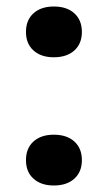

<svg xmlns="http://www.w3.org/2000/svg" viewBox="-20 -551 330 585"><path d="M59.6 0ZM229.5 -63Q229.5 -27.3 206.5 -6.6Q183.6 14.2 144 14.2Q105 14.2 82 -6.6Q59.1 -27.3 59.1 -63Q59.1 -99.1 82 -119.9Q105 -140.6 144 -140.6Q183.6 -140.6 206.5 -119.9Q229.5 -99.1 229.5 -63ZM229.5 -453.6Q229.5 -418 206.5 -397.2Q183.6 -376.5 144 -376.5Q105 -376.5 82 -397.2Q59.1 -418 59.1 -453.6Q59.1 -489.7 82 -510.5Q105 -531.2 144 -531.2Q183.6 -531.2 206.5 -510.5Q229.5 -489.7 229.5 -453.6Z"/></svg>

Font: TypoPRO Playfair Display
Style: Bold
Weight: 700
Designer: Claus Eggers Sørensen
Foundry: Claus Eggers Sørensen
Version: Version 1.004;PS 001.004;hotconv 1.0.70;makeotf.lib2.5.58329